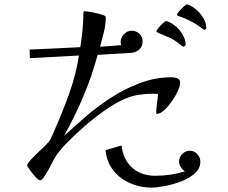

<svg xmlns="http://www.w3.org/2000/svg" viewBox="-20 -808 1040 875"><path d="M893 -71Q893 -40 867.5 -17.5Q842 5 805 19Q768 33 730.5 40Q693 47 669 47Q618 47 572 26.5Q526 6 496 -32Q466 -70 461 -124L534 -145Q541 -81 582 -44Q623 -7 688 -7Q723 -7 756.5 -12Q790 -17 823 -27Q812 -34 804 -46Q796 -58 796 -71Q796 -91 810.5 -106Q825 -121 845 -121Q865 -121 879 -106Q893 -91 893 -71ZM801 -431Q801 -417 790.5 -393.5Q780 -370 763 -346Q746 -322 728 -305.5Q710 -289 695 -289Q692 -289 692 -293Q692 -315 695.5 -336.5Q699 -358 700 -380Q695 -380 690 -380.5Q685 -381 680 -381Q646 -381 612.5 -376Q579 -371 548 -357Q504 -338 456 -304Q408 -270 363.5 -231Q319 -192 285 -157Q269 -141 254.5 -123.5Q240 -106 228 -86Q224 -79 216 -63Q208 -47 198 -29Q188 -11 178.5 1.5Q169 14 161 14Q158 14 148.5 5Q139 -4 129 -16.5Q119 -29 111.5 -40Q104 -51 104 -55Q104 -61 116.5 -75.5Q129 -90 146.5 -106.5Q164 -123 179.5 -138Q195 -153 201 -160Q211 -173 217 -188Q223 -203 230 -218Q266 -300 296 -383.5Q326 -467 340 -555L116 -543L115 -582L346 -593Q352 -632 356 -671Q360 -710 360 -749Q360 -757 366 -757Q371 -757 386.5 -754.5Q402 -752 419.5 -748Q437 -744 449.5 -739.5Q462 -735 462 -730Q462 -696 453.5 -662Q445 -628 436 -595L532 -602Q531 -606 530.5 -609.5Q530 -613 530 -617Q530 -636 545 -652Q560 -668 579 -668Q600 -668 615 -654.5Q630 -641 630 -620Q630 -596 615 -582.5Q600 -569 577 -567L425 -558Q399 -461 360 -369Q321 -277 272 -189Q295 -209 318 -230Q341 -251 364 -271Q419 -319 483 -361Q547 -403 618 -429.5Q689 -456 764 -456Q776 -456 788.5 -451Q801 -446 801 -431ZM826 -605Q826 -602 822.5 -598.5Q819 -595 816 -595Q814 -595 807.5 -600Q801 -605 799 -607Q786 -617 772 -626Q758 -635 742 -641Q739 -643 727 -647.5Q715 -652 704 -657Q693 -662 693 -665Q693 -670 702 -681Q711 -692 722 -702Q733 -712 737 -712Q742 -712 755.5 -705Q769 -698 773 -694Q793 -681 809.5 -655Q826 -629 826 -605ZM920 -681Q920 -674 911 -672Q901 -678 892 -685Q883 -692 873 -698Q855 -709 837 -717.5Q819 -726 799 -733Q797 -734 792 -735.5Q787 -737 787 -741Q787 -746 796.5 -757Q806 -768 817 -778Q828 -788 832 -788Q838 -788 850.5 -781Q863 -774 867 -770Q887 -756 903.5 -731Q920 -706 920 -681Z"/></svg>

Font: Kaisei Decol
Style: Regular
Weight: 400
Designer: Font-Kai, 金井和夫
Foundry: KAZUO KANAI
Version: Version 5.003